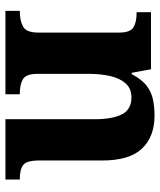

<svg xmlns="http://www.w3.org/2000/svg" viewBox="39 -628 589 707"><g transform="rotate(90 333.5 -274.5)"><path d="M20 0V-53H22Q56 -53 78 -65Q100 -77 100 -122V-418Q100 -460 80.5 -471.5Q61 -483 28 -483H25V-536H235L248 -465H253Q273 -503 296.5 -520.5Q320 -538 347.5 -543.5Q375 -549 406 -549Q483 -549 527 -503Q571 -457 571 -356V-124Q571 -78 587.5 -65.5Q604 -53 638 -53H641V0H419V-329Q419 -394 401 -429Q383 -464 339 -464Q306 -464 287 -442.5Q268 -421 260 -385.5Q252 -350 252 -309V-118Q252 -76 271.5 -64.5Q291 -53 324 -53H327V0Z"/></g></svg>

Font: Noto Serif Thai
Style: Bold
Weight: 700
Designer: Monotype Design Team
Foundry: Monotype Imaging Inc.
Version: Version 2.002; ttfautohint (v1.8.4.7-5d5b)